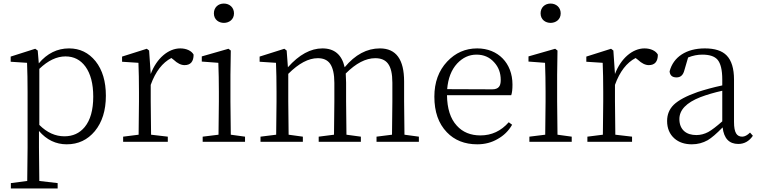

<svg xmlns="http://www.w3.org/2000/svg" viewBox="-20 -797 4264 1079"><path d="M304 262V232L201 220C200 140 199 77 199 32V-61C242 -11 294 14 355 14C420 14 472 -11 513 -60C554 -110 575 -176 575 -259C575 -339 556 -404 517 -453C478 -501 429 -525 368 -525C302 -525 245 -497 198 -441L192 -513L178 -523L40 -479V-450L132 -444C134 -396 135 -341 135 -279V34C135 79 134 141 133 220L41 232V262ZM342 -31C291 -31 244 -52 201 -95V-410C250 -457 299 -480 348 -480C395 -480 432 -461 460 -423C489 -383 504 -327 504 -254C504 -179 488 -122 456 -83C427 -48 389 -31 342 -31Z M923 0V-29L829 -40C828 -115 827 -177 827 -227V-320C854 -395 893 -445 943 -471L956 -461C977 -441 998 -431 1017 -431C1051 -431 1068 -451 1068 -490C1057 -511 1028 -525 993 -525C926 -525 860 -469 827 -381L818 -513L805 -523L666 -479V-450L758 -444C760 -396 761 -342 761 -281V-227C761 -176 760 -113 759 -40L672 -29V0Z M1357 0V-29L1277 -40C1276 -113 1275 -176 1275 -227V-376L1277 -513L1264 -523L1114 -480V-451L1207 -444C1209 -391 1210 -337 1210 -282V-227C1210 -176 1209 -113 1208 -40L1119 -29V0ZM1182 -722C1182 -650 1295 -651 1295 -722C1295 -755 1270 -777 1238 -777C1206 -777 1182 -755 1182 -722Z M1682 0V-29L1602 -40C1601 -113 1600 -176 1600 -227V-382C1659 -441 1714 -470 1766 -470C1797 -470 1820 -460 1835 -439C1851 -416 1859 -380 1859 -331V-227C1859 -176 1858 -113 1857 -40L1771 -29V0H2008V-29L1927 -40C1926 -113 1925 -176 1925 -227V-333C1925 -346 1924 -363 1923 -384C1980 -441 2035 -470 2089 -470C2121 -470 2145 -460 2160 -440C2177 -418 2185 -382 2185 -332V-227C2185 -176 2184 -113 2183 -40L2096 -29V0H2334V-29L2253 -40C2252 -113 2251 -176 2251 -227V-339C2251 -463 2206 -525 2115 -525C2042 -525 1976 -490 1917 -419C1901 -490 1859 -525 1792 -525C1726 -525 1661 -490 1598 -419L1591 -513L1578 -523L1439 -479V-450L1531 -444C1533 -397 1534 -343 1534 -281V-227C1534 -176 1533 -113 1532 -40L1444 -29V0Z M2662 14C2705 14 2743 4 2777 -16C2811 -35 2838 -61 2858 -96L2839 -110C2796 -61 2743 -36 2680 -36C2625 -36 2580 -54 2547 -91C2511 -130 2493 -187 2492 -262H2853C2858 -276 2860 -296 2860 -322C2860 -442 2779 -525 2662 -525C2595 -525 2539 -500 2493 -451C2445 -400 2421 -334 2421 -254C2421 -169 2444 -103 2491 -54C2534 -9 2591 14 2662 14ZM2493 -296C2498 -356 2516 -404 2549 -440C2580 -473 2616 -490 2658 -490C2698 -490 2731 -476 2757 -447C2782 -420 2794 -387 2794 -348C2794 -330 2791 -317 2784 -309C2777 -300 2764 -295 2747 -295Z M3193 0V-29L3113 -40C3112 -113 3111 -176 3111 -227V-376L3113 -513L3100 -523L2950 -480V-451L3043 -444C3045 -391 3046 -337 3046 -282V-227C3046 -176 3045 -113 3044 -40L2955 -29V0ZM3018 -722C3018 -650 3131 -651 3131 -722C3131 -755 3106 -777 3074 -777C3042 -777 3018 -755 3018 -722Z M3532 0V-29L3438 -40C3437 -115 3436 -177 3436 -227V-320C3463 -395 3502 -445 3552 -471L3565 -461C3586 -441 3607 -431 3626 -431C3660 -431 3677 -451 3677 -490C3666 -511 3637 -525 3602 -525C3535 -525 3469 -469 3436 -381L3427 -513L3414 -523L3275 -479V-450L3367 -444C3369 -396 3370 -342 3370 -281V-227C3370 -176 3369 -113 3368 -40L3281 -29V0Z M3868 14C3901 14 3930 6 3957 -9C3979 -22 4007 -46 4041 -81C4048 -19 4078 12 4129 12C4162 12 4190 -3 4211 -34L4195 -52C4180 -37 4165 -29 4151 -29C4136 -29 4124 -35 4117 -47C4109 -60 4105 -81 4105 -112V-350C4105 -412 4091 -457 4064 -485C4038 -512 3997 -525 3941 -525C3837 -525 3764 -477 3743 -396C3745 -373 3758 -362 3782 -362C3805 -362 3819 -375 3826 -402L3847 -474C3874 -485 3901 -490 3926 -490C3967 -490 3995 -481 4012 -462C4030 -441 4039 -404 4039 -350V-317C3987 -306 3941 -293 3901 -280C3838 -258 3793 -234 3766 -208C3741 -183 3729 -153 3729 -117C3729 -76 3743 -43 3770 -19C3795 3 3828 14 3868 14ZM3894 -38C3865 -38 3842 -45 3825 -60C3807 -76 3798 -99 3798 -128C3798 -179 3837 -220 3916 -251C3953 -265 3994 -277 4039 -287V-115C4006 -86 3980 -66 3960 -55C3939 -44 3917 -38 3894 -38Z"/></svg>

Font: AllPunType Light
Style: Regular
Weight: 300
Version: 1.0